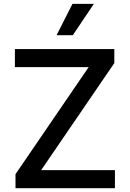

<svg xmlns="http://www.w3.org/2000/svg" viewBox="-20 -984 679 1004"><path d="M61.1 -73.2 443.5 -632.8H57.9V-727.3H577.8V-654.1L195.3 -94.5H581V0H61.1ZM359 -963.8H470.9L360.8 -800.1H275.9Z"/></svg>

Font: Cannonade Med
Style: Regular
Weight: 500
Designer: Rasmus Andersson
Foundry: rsms
Version: Version 3.012;git-f93a4a705